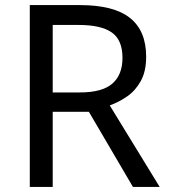

<svg xmlns="http://www.w3.org/2000/svg" viewBox="-20 -734 662 754"><path d="M294 -714Q427 -714 490.5 -663.5Q554 -613 554 -511Q554 -454 533 -416Q512 -378 479.5 -355.5Q447 -333 411 -320L607 0H502L329 -295H187V0H97V-714ZM289 -636H187V-371H294Q381 -371 421 -405.5Q461 -440 461 -507Q461 -577 419 -606.5Q377 -636 289 -636Z"/></svg>

Font: Noto Znamenny Musical Notation
Style: Regular
Weight: 400
Version: Version 1.003; ttfautohint (v1.8.4.7-5d5b)